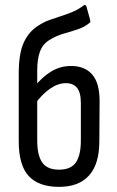

<svg xmlns="http://www.w3.org/2000/svg" viewBox="-20 -720 456 748"><path d="M210 8Q131 8 92 -34Q53 -76 53 -170V-434Q53 -511 72.5 -554Q92 -597 129 -620Q150 -634 172.5 -642Q195 -650 218.5 -657.5Q242 -665 264.5 -674.5Q287 -684 306 -699Q309 -701 312.5 -700Q316 -699 317 -694L331 -643Q332 -639 332 -636Q332 -633 329 -631Q310 -615 283.5 -606Q257 -597 228.5 -589Q200 -581 174 -565Q147 -549 136 -520Q125 -491 125 -445V-173Q125 -115 144.5 -87Q164 -59 210 -59Q256 -59 275.5 -87Q295 -115 295 -173V-318Q295 -360 280 -378Q265 -396 237 -396Q206 -396 175 -374.5Q144 -353 118 -317L114 -382Q144 -420 179.5 -441.5Q215 -463 257 -463Q310 -463 339 -430Q368 -397 368 -326L367 -170Q367 -81 327 -36.5Q287 8 210 8Z"/></svg>

Font: Sofia Sans Condensed
Style: Regular
Weight: 400
Designer: Botio Nikoltchev, Ani Petrova
Foundry: lettersoup
Version: Version 4.100